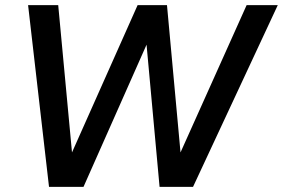

<svg xmlns="http://www.w3.org/2000/svg" viewBox="-20 -732 1108 752"><path d="M736 0H605L554 -557L307 0H172L90 -712H208L262 -135L519 -712H634L687 -135L946 -712H1068Z"/></svg>

Font: Creato Display Medium
Style: Italic
Weight: 500
Italic angle: -10°
Version: Version 1.000